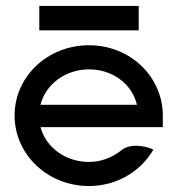

<svg xmlns="http://www.w3.org/2000/svg" viewBox="-20 -614 596 645"><path d="M112 -594V-512H446V-594ZM527 -187V-225C527 -356 418 -462 279 -462C140 -462 29 -357 29 -226C29 -95 140 11 279 11C370 11 449 -36 492 -106L495 -111L490 -114C490 -114 426 -141 386 -108C357 -85 320 -70 279 -70C200 -70 134 -119 116 -187ZM116 -262C133 -330 199 -381 279 -381C359 -381 424 -331 440 -262Z"/></svg>

Font: Charger
Style: Bd
Weight: 400
Designer: Jasper
Foundry: Cannot Into Space Fonts
Version: Version 0.98